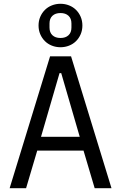

<svg xmlns="http://www.w3.org/2000/svg" viewBox="-20 -996 640 1016"><path d="M481 0 422 -199H177L118 0H31L245 -698H356L570 0ZM304 -609H295L197 -272H402ZM184 -861Q184 -886 193 -907Q202 -928 217.5 -943.5Q233 -959 254.5 -967.5Q276 -976 300 -976Q324 -976 345.5 -967.5Q367 -959 382.5 -943.5Q398 -928 407 -907Q416 -886 416 -861Q416 -836 407 -815Q398 -794 382.5 -778.5Q367 -763 345.5 -754.5Q324 -746 300 -746Q276 -746 254.5 -754.5Q233 -763 217.5 -778.5Q202 -794 193 -815Q184 -836 184 -861ZM358 -850V-872Q358 -898 342.5 -912.5Q327 -927 300 -927Q273 -927 257.5 -912.5Q242 -898 242 -872V-850Q242 -824 257.5 -809.5Q273 -795 300 -795Q327 -795 342.5 -809.5Q358 -824 358 -850Z"/></svg>

Font: IBM Plaex Mono
Style: Regular
Weight: 400
Designer: Mike Abbink, Paul van der Laan, Pieter van Rosmalen
Foundry: Bold Monday
Version: Version 2.003